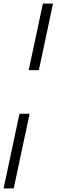

<svg xmlns="http://www.w3.org/2000/svg" viewBox="-53 -800 316 1070"><path d="M186 -780H242.5L163.5 -409H107ZM55.5 -166H112L23.5 250H-33Z"/></svg>

Font: Besley
Style: Italic
Weight: 400
Italic angle: -13°
Designer: Owen Earl
Foundry: indestructible type*
Version: Version 4.000; ttfautohint (v1.8.4.7-5d5b)